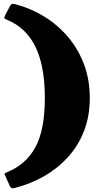

<svg xmlns="http://www.w3.org/2000/svg" viewBox="-20 -817 544 1004"><path d="M7.5 -738.5 30 -781Q35.5 -792.5 41.5 -795.5Q47.5 -798.5 61.5 -794.5Q141.5 -773.5 211.8 -730.2Q282 -687 335.5 -624Q389 -561 419.2 -480.8Q449.5 -400.5 449.5 -305Q449.5 -209 419 -131.2Q388.5 -53.5 334.5 5.5Q280.5 64.5 209.8 104.8Q139 145 58.5 165.5Q47.5 168.5 42 167Q36.5 165.5 31.5 156L9.5 107Q4 95.5 3.8 92.2Q3.5 89 15.5 84Q115.5 44 165 -47Q214.5 -138 214.5 -305Q214.5 -472.5 165 -573Q115.5 -673.5 15.5 -714Q3 -719 2.5 -723Q2 -727 7.5 -738.5Z"/></svg>

Font: Besley* Fatface
Style: Regular
Weight: 900
Designer: Owen Earl
Foundry: indestructible type*
Version: Version 3.000; ttfautohint (v1.8.3)